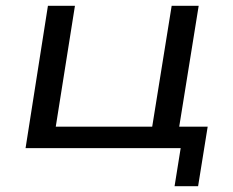

<svg xmlns="http://www.w3.org/2000/svg" viewBox="-20 -510 802 661"><path d="M581 131 602 0H68L145 -490H238L172 -74H504L571 -490H664L597 -74H695L662 131Z"/></svg>

Font: Nunito Sans 10pt Expanded
Style: Italic
Weight: 400
Width: 7
Italic angle: -9°
Designer: Vernon Adams
Foundry: Vernon Adams
Version: Version 3.101;gftools[0.9.27]